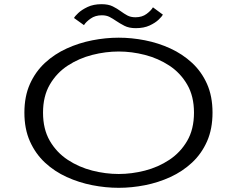

<svg xmlns="http://www.w3.org/2000/svg" viewBox="-20 -886 1140 917"><path d="M547 11Q484.5 11 420.8 -1.5Q357 -14 298.8 -40.5Q240.5 -67 195 -109.2Q149.5 -151.5 123 -210.8Q96.5 -270 96.5 -348Q96.5 -426 123 -485Q149.5 -544 195 -586Q240.5 -628 298.8 -654.5Q357 -681 420.8 -693.5Q484.5 -706 547 -706Q609 -706 672.5 -693.5Q736 -681 793.8 -654.5Q851.5 -628 897 -586Q942.5 -544 968.8 -485Q995 -426 995 -348Q995 -270 968.8 -210.8Q942.5 -151.5 897 -109.2Q851.5 -67 793.8 -40.5Q736 -14 672.5 -1.5Q609 11 547 11ZM547 -55Q609 -55 672.2 -71.2Q735.5 -87.5 788.5 -122.5Q841.5 -157.5 874 -213.2Q906.5 -269 906.5 -348Q906.5 -426.5 874 -482.2Q841.5 -538 788.5 -572.8Q735.5 -607.5 672.2 -623.8Q609 -640 547 -640Q484.5 -640 420.8 -623.8Q357 -607.5 303.8 -572.8Q250.5 -538 218 -482.2Q185.5 -426.5 185.5 -348Q185.5 -269 218 -213.2Q250.5 -157.5 303.8 -122.5Q357 -87.5 420.8 -71.2Q484.5 -55 547 -55ZM628.5 -751.5Q596 -751.5 574.2 -762.8Q552.5 -774 534 -786.5Q519 -797 503.5 -805Q488 -813 466.5 -813Q435 -813 412.8 -797.2Q390.5 -781.5 381 -766L333.5 -800Q337 -808 353.8 -823.8Q370.5 -839.5 398.5 -852.8Q426.5 -866 465 -866Q497.5 -866 518.5 -855.5Q539.5 -845 556.5 -832.5Q572 -821 588.2 -812.2Q604.5 -803.5 627 -803.5Q658.5 -803.5 680 -819.5Q701.5 -835.5 710.5 -851L758 -816Q754 -808 738 -792.5Q722 -777 694.5 -764.2Q667 -751.5 628.5 -751.5Z"/></svg>

Font: Trispace Expanded Light
Style: Regular
Weight: 300
Width: 7
Designer: Tyler Finck
Foundry: Etcetera Type Company
Version: Version 1.210; ttfautohint (v1.8.3)